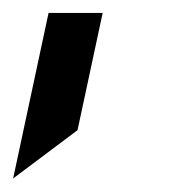

<svg xmlns="http://www.w3.org/2000/svg" viewBox="-57 -126 256 291"><path d="M16.6 -106.4H98.6L60.5 71.3L-37.1 144.5Z"/></svg>

Font: Dinish Expanded
Style: Italic
Weight: 400
Width: 7
Italic angle: -12°
Designer: Charles Nix
Foundry: Playbeing
Version: Version 2.005; ttfautohint (v1.8.3)